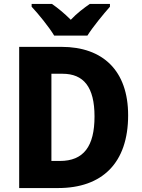

<svg xmlns="http://www.w3.org/2000/svg" viewBox="-20 -951 718 971"><path d="M254 -771H422C449 -814 504 -881 536 -917V-931H434C404 -910 370 -885 338 -851C305 -884 273 -910 243 -931H140V-917C174 -881 229 -813 254 -771ZM628 -368C628 -593 501 -714 291 -714H77V0H274C497 0 628 -127 628 -368ZM458 -362C458 -211 403 -137 283 -137H240V-578H296C403 -578 458 -511 458 -362Z"/></svg>

Font: Noto Sans Gujarati UI SemiCondensed ExtraBold
Style: Regular
Weight: 800
Width: 4
Designer: Jelle Bosma - Monotype Design Team, Universal Thirst
Foundry: Monotype Imaging Inc.
Version: Version 2.106